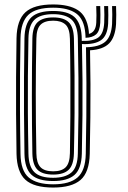

<svg xmlns="http://www.w3.org/2000/svg" viewBox="-20 -827 570 854"><path d="M216.5 7.2Q130.5 7.2 92.8 -27.6Q55 -62.5 53.5 -142.8Q52 -240.2 51.5 -321.2Q51 -402.2 51.5 -482.4Q52 -562.5 53.5 -657.2Q55 -737.5 92.9 -772.4Q130.8 -807.2 216.5 -807.2Q287.5 -807.2 326.9 -781.6Q366.2 -756 374.5 -691.5Q375 -687 375.2 -684.4Q375.5 -681.8 375.5 -676.2Q406 -684 408.2 -726.2Q409 -737 409 -759.1Q409 -781.2 408 -800H425.8Q426.5 -784.2 426.6 -761.2Q426.8 -738.2 426 -726Q423.8 -688.5 407.4 -674.1Q391 -659.8 360.5 -658.8Q360.2 -663.2 360.2 -667Q360.2 -670.8 359.5 -678.2Q354.2 -741.8 318.8 -767.2Q283.2 -792.8 216.5 -792.8Q139.5 -792.8 106 -760.9Q72.5 -729 71.2 -656.8Q69.8 -577.5 69.1 -501.4Q68.5 -425.2 68.9 -339.1Q69.2 -253 71.2 -143Q72.2 -67.5 107.9 -37.4Q143.5 -7.2 216.5 -7.2Q290 -7.2 325 -37.8Q360 -68.2 361.5 -143Q363.2 -233.2 364 -309Q364.8 -384.8 364.4 -458.6Q364 -532.5 362.5 -616.8Q420.2 -617.8 447.6 -640.8Q475 -663.8 478.5 -720.5Q479.5 -738.8 479.4 -761.6Q479.2 -784.5 478.5 -800H496.2Q497 -784.8 497.1 -761Q497.2 -737.2 496.2 -720Q492.5 -661.5 465.6 -634.1Q438.8 -606.8 380.5 -603.2Q382 -525.2 382.4 -452.9Q382.8 -380.5 381.9 -305.1Q381 -229.8 379.2 -142.5Q377.2 -60.2 338.1 -26.5Q299 7.2 216.5 7.2ZM216.5 -21.8Q149.5 -21.8 119.8 -49.9Q90 -78 88.8 -143Q87.2 -240.2 86.8 -321.1Q86.2 -402 86.8 -482.1Q87.2 -562.2 88.8 -656.8Q90 -722 119.6 -750.1Q149.2 -778.2 216.5 -778.2Q280.2 -778.2 309.9 -752.4Q339.5 -726.5 343.2 -667Q343.5 -658.2 343.8 -645Q395.2 -643.5 418.1 -660.9Q441 -678.2 443.5 -725.8Q444.2 -737.8 444.2 -761.5Q444.2 -785.2 443.2 -800H461Q461.8 -781.8 461.8 -758.8Q461.8 -735.8 461 -721.8Q457.8 -668.2 429.5 -648.4Q401.2 -628.5 344.5 -631Q346.2 -549.5 346.9 -472.5Q347.5 -395.5 346.8 -315.4Q346 -235.2 344 -143.5Q342.2 -76.2 311.4 -49Q280.5 -21.8 216.5 -21.8ZM216.5 -36.2Q270 -36.2 297.5 -59.6Q325 -83 326.2 -144Q328.2 -232 328.9 -314.4Q329.5 -396.8 328.9 -480.4Q328.2 -564 326.2 -656Q324.8 -716 298.1 -740Q271.5 -764 216.5 -764Q158.8 -764 133.1 -738.9Q107.5 -713.8 106.5 -656.5Q104.8 -570.2 104.1 -489.6Q103.5 -409 104 -324.8Q104.5 -240.5 106.5 -143.5Q107.5 -86.2 133 -61.2Q158.5 -36.2 216.5 -36.2ZM216.5 -50.5Q168 -50.5 146.5 -72.4Q125 -94.2 124 -144.5Q119.5 -394 124 -656Q125 -708 147.8 -728.8Q170.5 -749.5 216.5 -749.5Q263.5 -749.5 285.5 -728.2Q307.5 -707 308.8 -655.8Q310.8 -571.8 311.5 -491.2Q312.2 -410.8 311.6 -326.1Q311 -241.5 308.8 -145Q307.5 -93 285.4 -71.8Q263.2 -50.5 216.5 -50.5ZM216.5 -65Q254 -65 272.1 -83Q290.2 -101 291 -145.8Q292.5 -229.5 293 -309.6Q293.5 -389.8 293.1 -473.9Q292.8 -558 291 -654Q290.2 -700.2 271.5 -717.6Q252.8 -735 216.5 -735Q178.5 -735 160.5 -717.1Q142.5 -699.2 141.8 -655.5Q139.2 -532.5 139.1 -410.6Q139 -288.8 141.8 -144.5Q142.5 -102 160 -83.5Q177.5 -65 216.5 -65Z"/></svg>

Font: Big Shoulders Inline Text Medium
Style: Regular
Weight: 500
Designer: Patric King
Foundry: XO Type Co
Version: Version 1.000